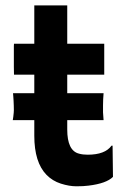

<svg xmlns="http://www.w3.org/2000/svg" viewBox="-20 -669 457 697"><path d="M298.3 -107.4Q361.3 -107.4 384.8 -140.1H388.7L390.1 -26.9Q366.2 -2.9 301.3 4.9Q283.7 7.3 257.6 7.3Q231.4 7.3 200.9 -2.4Q170.4 -12.2 148.9 -34.2Q104.5 -79.6 104.5 -176.3V-232.9H26.4L28.3 -245.6Q30.3 -261.7 30.3 -269.3Q30.3 -276.9 30 -285.6Q29.8 -294.4 29.3 -302.7L28.3 -318.4Q27.8 -326.2 27.3 -330.6H104.5V-397.9H30.8Q30.3 -412.1 30.3 -426.8V-502Q30.3 -510.3 30.8 -510.3H104.5V-649.4H224.1V-510.3H358.4V-397.9H224.1V-330.6H356Q354 -306.2 354 -286.1V-261.2Q354 -258.3 356 -232.9H224.1V-198.7Q224.1 -122.1 266.6 -111.3Q280.3 -107.4 298.3 -107.4Z"/></svg>

Font: Hammersmith One
Style: Regular
Weight: 400
Designer: Nicole Fally
Foundry: Nicole Fally
Version: Version 1.003